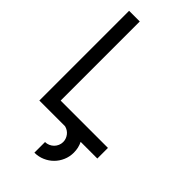

<svg xmlns="http://www.w3.org/2000/svg" viewBox="-288 -785 1085 1085"><g transform="rotate(45 255.0 -242.5)"><path d="M509.8 2.4H376.5Q392.6 34.2 392.6 72.8Q392.6 105.5 380.1 134.3Q367.7 163.1 346.4 184.3Q325.2 205.6 296.4 218Q267.6 230.5 234.9 230.5V145.5Q249.5 145.5 262.9 139.6Q276.4 133.8 286.1 124Q295.9 114.3 301.8 100.8Q307.6 87.4 307.6 72.8Q307.6 60.5 303.5 49.1Q299.3 37.6 292 28.1Q284.7 18.6 274.4 12Q264.2 5.4 252 2.4H46.4V-714.8H131.8V-82.5H509.8Z"/></g></svg>

Font: Proletarsk
Style: Regular
Weight: 400
Designer: Peter Wiegel, original typeface by Carl Albert Fahrenwaldt 1901
Foundry: Peter Wiegel
Version: Version 1.000 2010 initial release